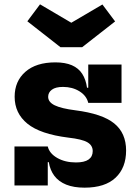

<svg xmlns="http://www.w3.org/2000/svg" viewBox="-20 -847 635 877"><path d="M366.1 10.2Q317 10.2 282.6 -3.6Q248.3 -17.5 228.5 -43.5Q208.8 -69.6 202.8 -106.3H180.1L198.2 -177.9Q205.5 -146.3 241.4 -125.6Q277.4 -105 326.9 -105Q365.4 -105 384.4 -118.2Q403.5 -131.5 403.5 -156.9Q403.5 -182.8 379.2 -197.1Q355 -211.3 292 -218.4Q163.4 -234.5 105.2 -282.1Q46.9 -329.6 46.9 -405.1Q46.9 -476 95.9 -519Q144.9 -562.1 232.9 -562.1Q278 -562.1 308.5 -548.9Q338.9 -535.6 355.6 -509.7Q372.3 -483.7 377.5 -446.3H400.3L383.1 -377Q375.4 -409.8 343 -429.9Q310.6 -450 267.9 -450Q233.8 -450 216.9 -437.3Q200 -424.7 200 -404.8Q200 -380.5 230.1 -365.9Q260.3 -351.3 324.2 -343.2Q447 -327.5 501.5 -283.4Q556 -239.3 556 -159.5Q556 -80.7 507.9 -35.3Q459.8 10.2 366.1 10.2ZM46.1 0V-177.9H198.2V0ZM383.1 -377V-552.3H535.1V-377ZM355.1 -631.3 505.8 -749.1 447.8 -826.5 305.7 -743.1 162.8 -827.2 104.9 -749.8 256.3 -631.3Z"/></svg>

Font: Hepta Slab ExtraLight
Style: Regular
Weight: 200
Designer: Michael LaGattuta
Foundry: Michael LaGattuta
Version: Version 1.100